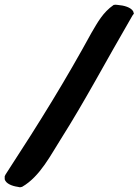

<svg xmlns="http://www.w3.org/2000/svg" viewBox="-31 -692 589 816"><path d="M-11 57V70C-6 89 22 99 44 102L54 104L63 102C140 58 187 -38 227 -100C332 -266 414 -423 532 -626L538 -634L535 -644C525 -661 496 -669 470 -671L460 -672L452 -671C406 -639 384 -597 358 -553C248 -352 143 -181 -7 49Z"/></svg>

Font: Snowfall
Style: BlkObl
Weight: 900
Designer: Jasper
Foundry: Cannot Into Space Fonts
Version: Version 0.9